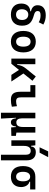

<svg xmlns="http://www.w3.org/2000/svg" viewBox="1521 -2356 1060 4142"><g transform="rotate(90 2051.0 -285.0)"><path d="M294.9 9.8C445.3 9.8 534.2 -78.6 534.2 -228.5C534.2 -393.6 449.7 -447.8 300.8 -488.3C239.3 -504.9 217.8 -529.3 217.8 -566.9C217.8 -611.3 245.1 -629.9 309.6 -629.9C367.7 -629.9 417.5 -616.7 460 -590.8L509.8 -689.9C449.2 -725.1 383.3 -742.2 309.6 -742.2C171.4 -742.2 92.8 -678.7 92.8 -566.9C92.8 -499 127.9 -444.8 222.7 -422.9V-408.2C116.7 -401.9 56.6 -331.1 56.6 -213.9C56.6 -73.2 145 9.8 294.9 9.8ZM294.9 -101.1C222.2 -101.1 179.7 -148.4 179.7 -228.5C179.7 -311 225.1 -365.2 293.5 -365.2C364.3 -365.2 411.1 -315.4 411.1 -233.4C411.1 -149.9 368.2 -101.1 294.9 -101.1Z M878.9 9.8C1025.9 9.8 1110.4 -87.9 1110.4 -258.8C1110.4 -429.7 1025.9 -527.3 878.9 -527.3C731.9 -527.3 647.5 -429.7 647.5 -258.8C647.5 -87.9 731.9 9.8 878.9 9.8ZM878.9 -102.5C810.5 -102.5 771.5 -159.2 771.5 -258.8C771.5 -358.9 810.5 -415 878.9 -415C947.3 -415 986.3 -358.9 986.3 -258.8C986.3 -159.2 947.3 -102.5 878.9 -102.5Z M1244.1 0H1355L1487.8 -164.6L1595.7 0H1738.3L1565.4 -260.3L1722.2 -454.6L1630.4 -527.3L1458 -314.5C1410.6 -256.8 1385.3 -193.8 1380.4 -126.5H1364.7V-517.6H1244.1Z M2130.9 9.8C2185.5 9.8 2230.5 3.9 2282.2 -10.7L2270.5 -121.1C2229 -108.4 2198.2 -102.5 2169.9 -102.5C2093.8 -102.5 2079.6 -137.7 2079.6 -219.7V-517.6H1816.4V-410.2H1959.5V-195.3C1959.5 -51.8 2009.3 9.8 2130.9 9.8Z M2617.7 9.8C2672.4 9.8 2702.6 -26.4 2709.5 -99.6H2721.2L2728.5 4.9L2911.6 0V-97.7L2840.3 -108.4V-517.6H2719.7V-253.9C2719.7 -148.4 2685.1 -107.4 2617.7 -107.4C2564.5 -107.4 2533.2 -149.4 2533.2 -224.6V-517.6H2412.6V224.6H2538.1L2520.5 -99.6H2532.2C2539.6 -26.4 2567.4 9.8 2617.7 9.8Z M3317.9 224.6H3438.5V-336.9C3438.5 -458 3376 -527.3 3266.6 -527.3C3185.5 -527.3 3147.5 -493.2 3139.2 -423.8H3125.5L3115.2 -517.6H3006.8V0H3127.4V-271.5C3127.4 -369.6 3164.1 -417.5 3236.3 -417.5C3288.1 -417.5 3317.9 -381.3 3317.9 -317.4ZM3157.7 -609.4H3273.4L3371.1 -794.9H3245.6Z M3791.5 9.8C3931.6 9.8 4015.6 -73.2 4015.6 -212.4C4015.6 -302.7 3966.3 -377.4 3900.9 -388.7V-405.3H4067.4V-517.6H3791.5C3646 -517.6 3562.5 -420.9 3562.5 -252C3562.5 -83 3644 9.8 3791.5 9.8ZM3791.5 -102.5C3723.6 -102.5 3686.5 -155.3 3686.5 -252C3686.5 -350.1 3724.6 -405.3 3791.5 -405.3C3855 -405.3 3891.6 -350.1 3891.6 -252C3891.6 -155.3 3856 -102.5 3791.5 -102.5Z"/></g></svg>

Font: Cascadia Code NF SemiBold
Style: Regular
Weight: 600
Monospace: yes
Designer: Aaron Bell
Foundry: Saja Typeworks
Version: Version 2404.023